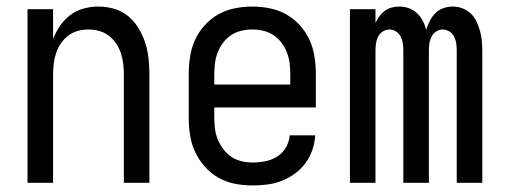

<svg xmlns="http://www.w3.org/2000/svg" viewBox="-20 -558 1540 586"><path d="M64 0V-530H142V-439Q150 -460 163 -479Q176 -498 194.5 -512Q213 -526 235.5 -532Q258 -538 280 -538Q305 -538 329 -531Q353 -524 371.5 -508.5Q390 -493 403 -471.5Q416 -450 423.5 -426.5Q431 -403 433.5 -378.5Q436 -354 436 -330V0H358V-330Q358 -347 356 -363.5Q354 -380 349 -395.5Q344 -411 334.5 -425Q325 -439 312 -449Q299 -459 283 -463.5Q267 -468 250 -468Q233 -468 217 -463.5Q201 -459 188 -449Q175 -439 165.5 -425Q156 -411 151 -395.5Q146 -380 144 -363.5Q142 -347 142 -330V0Z M752 8Q724 8 697.5 3Q671 -2 647 -15.5Q623 -29 605 -49.5Q587 -70 575.5 -94.5Q564 -119 560 -146Q556 -173 556 -200V-330Q556 -357 560 -384Q564 -411 575 -435.5Q586 -460 604.5 -480.5Q623 -501 646 -514Q669 -527 696 -532.5Q723 -538 750 -538Q777 -538 804 -532.5Q831 -527 854 -514Q877 -501 895.5 -480.5Q914 -460 925 -435.5Q936 -411 940 -384Q944 -357 944 -330V-230H634V-200Q634 -183 636 -166Q638 -149 644.5 -133Q651 -117 661.5 -103Q672 -89 686 -79.5Q700 -70 717 -66Q734 -62 752 -62Q771 -62 790.5 -66Q810 -70 826.5 -80.5Q843 -91 853 -108.5Q863 -126 864 -145H942Q941 -123 933.5 -101Q926 -79 912.5 -60.5Q899 -42 880.5 -28.5Q862 -15 841 -6.5Q820 2 797 5Q774 8 752 8ZM634 -300H866V-330Q866 -347 864 -364Q862 -381 856 -397Q850 -413 839.5 -427Q829 -441 815 -450.5Q801 -460 784 -464Q767 -468 750 -468Q733 -468 716 -464Q699 -460 685 -450.5Q671 -441 660.5 -427Q650 -413 644 -397Q638 -381 636 -364Q634 -347 634 -330Z M1048 0V-530H1126V-488Q1131 -499 1138 -508.5Q1145 -518 1154.5 -525Q1164 -532 1175.5 -535Q1187 -538 1199 -538Q1214 -538 1228 -533Q1242 -528 1252.5 -518Q1263 -508 1270 -495Q1277 -482 1281 -467Q1285 -481 1292 -494.5Q1299 -508 1309 -518Q1319 -528 1333 -533Q1347 -538 1362 -538Q1377 -538 1391.5 -532.5Q1406 -527 1417 -516.5Q1428 -506 1434.5 -492Q1441 -478 1445 -463.5Q1449 -449 1450.5 -434Q1452 -419 1452 -404V0H1374V-404Q1374 -415 1372.5 -425.5Q1371 -436 1366 -446Q1361 -456 1351.5 -462Q1342 -468 1331 -468Q1321 -468 1311.5 -462Q1302 -456 1297 -446Q1292 -436 1290.5 -425.5Q1289 -415 1289 -404V0H1211V-404Q1211 -415 1209.5 -425.5Q1208 -436 1203 -446Q1198 -456 1188.5 -462Q1179 -468 1169 -468Q1158 -468 1148.5 -462Q1139 -456 1134 -446Q1129 -436 1127.5 -425.5Q1126 -415 1126 -404V0Z"/></svg>

Font: iosevka_custom_sans_ss08
Style: Regular
Weight: 400
Designer: Belleve Invis
Foundry: Belleve Invis
Version: Version 10.3.0; ttfautohint (v1.8.3)